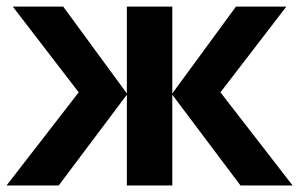

<svg xmlns="http://www.w3.org/2000/svg" viewBox="-20 -566 913 586"><path d="M854 -545.9 652.8 -284.2 873 0H713.9L505.9 -276.9V0H367.2V-276.9L159.2 0H0L220.2 -284.2L19 -545.9H172.9L367.2 -280.8V-545.9H505.9V-280.8L700.2 -545.9Z"/></svg>

Font: Droid Sans Thai
Style: Bold
Weight: 700
Designer: Steve Matteson
Foundry: Ascender Corporation
Version: Version 1.00